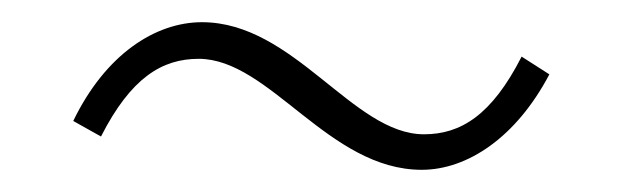

<svg xmlns="http://www.w3.org/2000/svg" viewBox="-20 -450 561 173"><path d="M360 -297C401 -297 445 -326 475 -383L450 -399C423 -346 395 -329 362 -329C298 -329 245 -430 162 -430C120 -430 75 -401 46 -341L71 -327C98 -380 126 -397 159 -397C223 -397 276 -297 360 -297Z"/></svg>

Font: Harano Aji Gothic TW ExtraLight
Style: Regular
Weight: 250
Foundry: Masamichi Hosoda
Version: HaranoAjiGothicTW-ExtraLight version 20230610;ttx 4.39.4